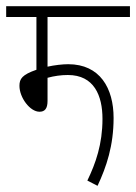

<svg xmlns="http://www.w3.org/2000/svg" viewBox="-20 -642 441 622"><path d="M134 -587H401V-622H0V-587H98V-416C52 -400 43 -387 43 -364C43 -326 77 -280 108 -280C125 -280 134 -290 134 -315V-390C156 -396 178 -399 200 -399C285 -399 312 -332 312 -257C312 -175 290 -113 263 -57L296 -40C325 -102 348 -170 348 -260C348 -356 304 -434 201 -434C183 -434 156 -431 134 -426Z"/></svg>

Font: Noto Sans ExtraCondensed ExtraLight
Style: Italic
Weight: 200
Width: 2
Italic angle: -12°
Designer: Monotype Design Team
Foundry: Monotype Imaging Inc.
Version: Version 2.013